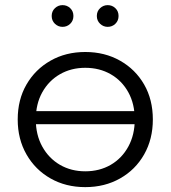

<svg xmlns="http://www.w3.org/2000/svg" viewBox="-20 -736 676 760"><path d="M317.5 4.7Q240.4 4.7 180 -29.7Q119.6 -64 84.9 -124.6Q50.1 -185.3 50.1 -263Q50.1 -341.7 84.9 -401.6Q119.6 -461.5 180 -495.8Q240.4 -530.2 317.5 -530.2Q394.6 -530.2 455.3 -495.8Q516 -461.5 550.5 -401.6Q585 -341.7 585 -263Q585 -185.3 550.5 -124.6Q516 -64 455.3 -29.7Q394.6 4.7 317.5 4.7ZM317.5 -57.9Q373.9 -57.9 418.2 -83.5Q462.5 -109.2 487.9 -155.7Q513.4 -202.2 513.4 -263Q513.4 -324.8 487.9 -370.8Q462.5 -416.8 418.2 -442.2Q373.9 -467.6 317.5 -467.6Q261.7 -467.6 217.4 -442.2Q173.2 -416.8 147.4 -370.8Q121.7 -324.8 121.7 -263Q121.7 -202.2 147.4 -155.7Q173.2 -109.2 217.4 -83.5Q261.7 -57.9 317.5 -57.9ZM88.7 -244.3V-296.1H544.6V-244.3ZM406.3 -629.7Q389 -629.7 376.2 -641.9Q363.3 -654.2 363.3 -672.7Q363.3 -691.6 376.2 -703.6Q389 -715.7 406.3 -715.7Q424.1 -715.7 436.7 -703.6Q449.3 -691.6 449.3 -672.7Q449.3 -654.2 436.7 -641.9Q424.1 -629.7 406.3 -629.7ZM227.6 -629.7Q210.2 -629.7 197.4 -641.9Q184.6 -654.2 184.6 -672.7Q184.6 -691.6 197.4 -703.6Q210.2 -715.7 227.6 -715.7Q245.4 -715.7 258 -703.6Q270.6 -691.6 270.6 -672.7Q270.6 -654.2 258 -641.9Q245.4 -629.7 227.6 -629.7Z"/></svg>

Font: Montserrat Thin
Style: Regular
Weight: 100
Designer: Julieta Ulanovsky
Foundry: Julieta Ulanovsky
Version: Version 9.000